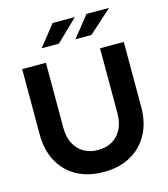

<svg xmlns="http://www.w3.org/2000/svg" viewBox="-132 -1019 989 1132"><g transform="rotate(-15 362.5 -452.5)"><path d="M362 10.3Q267.3 10.3 197.6 -27.9Q128 -66.1 90.1 -136.6Q52.3 -207 52.3 -302.4V-700H197.2V-302.4Q197.2 -248.3 217.5 -207.8Q237.8 -167.4 275.4 -145.5Q313 -123.7 362.7 -123.7Q413.4 -123.7 450.2 -145.5Q487 -167.4 507.2 -207.8Q527.5 -248.3 527.5 -302.4V-700H672.5V-302.4Q672.5 -207.7 634.1 -137.3Q595.8 -66.9 526.2 -28.3Q456.7 10.3 362 10.3ZM194.9 -789.1 296.1 -916.4H432.2L300.1 -789.1ZM401.4 -789.1 502.6 -916.4H640.4L498.9 -789.1Z"/></g></svg>

Font: Red Hat Display VF
Style: Regular
Weight: 300
Designer: Pentagram, MCKL
Foundry: Pentagram, MCKL
Version: Version 1.023